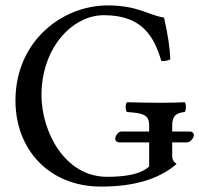

<svg xmlns="http://www.w3.org/2000/svg" viewBox="-20 -678 735 708"><path d="M377 -658C210 -658 37 -527 37 -307C37 -127 161 10 352 10C470 10 563 -15 631 -73C620 -82 615 -90 615 -101V-153H672C684 -155 695 -171 695 -180C695 -185 691 -192 682 -193H615V-217C615 -252 632 -262 661 -265C667 -271 667 -295 661 -301C637 -300 612 -299 572 -299C539 -299 492 -300 448 -301C442 -295 442 -271 448 -265C503 -261 530 -257 530 -217V-193H426C414 -191 405 -176 405 -166C405 -161 408 -155 417 -153H530V-64C496 -32 429 -26 375 -26C217 -26 133 -195 133 -327C133 -502 247 -622 363 -622C508 -622 549 -539 575 -453C586 -452 597 -454 608 -459C606 -501 601 -541 585 -613C525 -623 488 -658 377 -658Z"/></svg>

Font: Libertinus Serif
Style: Regular
Weight: 400
Designer: Philipp H. Poll, Khaled Hosny
Foundry: Caleb Maclennan
Version: Version 7.050;RELEASE